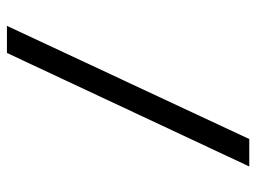

<svg xmlns="http://www.w3.org/2000/svg" viewBox="-111 -533 722 540"><g transform="rotate(-90 250.0 -263.0)"><path d="M371.1 -604.5H447.3L128.9 77.1H51.8Z"/></g></svg>

Font: BabelStone Xiangqi Colour
Style: Regular
Weight: 400
Designer: Andrew West
Foundry: BabelStone
Version: Version 11.001 November 01, 2021